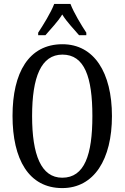

<svg xmlns="http://www.w3.org/2000/svg" viewBox="-20 -951 637 981"><path d="M175 -784V-771H212C240 -804 274 -838 298 -877C322 -838 356 -804 384 -771H421V-784C396 -822 357 -886 340 -931H257C240 -886 200 -822 175 -784ZM298 10C461 10 552 -137 552 -358C552 -580 461 -725 299 -725C127 -725 44 -580 44 -359C44 -137 127 10 298 10ZM298 -43C190 -43 144 -160 144 -358C144 -557 190 -672 299 -672C412 -672 452 -557 452 -358C452 -160 412 -43 298 -43Z"/></svg>

Font: Noto Serif Georgian ExtraCondensed
Style: Regular
Weight: 400
Width: 2
Designer: Monotype Design Team, Akaki Razmadze
Foundry: Google LLC
Version: Version 2.003